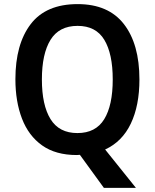

<svg xmlns="http://www.w3.org/2000/svg" viewBox="-20 -745 753 935"><path d="M659 -358Q659 -231 617 -143Q575 -55 492 -17L642 170H486L369 9Q365 9 361.5 9.5Q358 10 354 10Q251 10 185 -37Q119 -84 87 -167.5Q55 -251 55 -359Q55 -530 129.5 -627.5Q204 -725 358 -725Q508 -725 583.5 -627.5Q659 -530 659 -358ZM184 -358Q184 -233 226 -165Q268 -97 357 -97Q446 -97 487.5 -164.5Q529 -232 529 -358Q529 -483 488 -551Q447 -619 358 -619Q268 -619 226 -551Q184 -483 184 -358Z"/></svg>

Font: Noto Sans Tamil SemiCondensed SemiBold
Style: Regular
Weight: 600
Width: 4
Designer: Jelle Bosma - Monotype Design Team
Foundry: Monotype Imaging Inc.
Version: Version 2.004; ttfautohint (v1.8.4.7-5d5b)